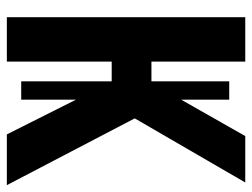

<svg xmlns="http://www.w3.org/2000/svg" viewBox="-110 -644 754 575"><g transform="rotate(90 267.5 -357.0)"><path d="M32 0V-714H165V-433H224V-666H279V-522L388 -714H527L335 -383L535 0H383L279 -207V-43H224V-314H165V0Z"/></g></svg>

Font: Noto Sans Mono Condensed
Style: Bold
Weight: 700
Width: 3
Designer: Monotype Design Team
Foundry: Monotype Imaging Inc.
Version: Version 2.014